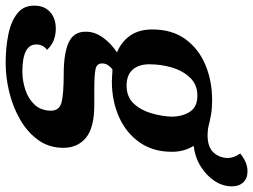

<svg xmlns="http://www.w3.org/2000/svg" viewBox="-164 -567 894 678"><g transform="rotate(90 283.0 -228.0)"><path d="M167 199Q112 199 65.5 189.5Q19 180 -9 157.5Q-37 135 -36 97Q-36 63 -14 42.5Q8 22 45 22Q92 22 120 53Q101 67 101 91Q101 140 197 140Q229 140 261 129.5Q293 119 313.5 97Q334 75 335 40Q335 9 305 1.5Q275 -6 205 -6Q131 -6 93 -24Q55 -42 56 -85Q56 -116 77 -145Q98 -174 129 -194Q91 -210 69.5 -241Q48 -272 48 -319Q48 -389 82.5 -436Q117 -483 173.5 -506.5Q230 -530 297 -530Q329 -530 350 -526Q371 -522 387 -518Q403 -514 421 -514Q463 -514 482 -534.5Q501 -555 502 -584Q502 -607 486 -629Q500 -641 516 -648Q532 -655 549 -655Q574 -655 588 -640Q602 -625 602 -600Q602 -568 583.5 -539.5Q565 -511 533 -490.5Q501 -470 459 -465Q469 -449 474.5 -430Q480 -411 480 -388Q480 -321 446.5 -273.5Q413 -226 356.5 -201Q300 -176 231 -176Q220 -176 210 -177Q200 -178 189 -178Q181 -172 174.5 -163Q168 -154 168 -141Q168 -122 190 -118Q212 -114 256 -114H314Q395 -114 430.5 -84.5Q466 -55 466 -5Q466 46 438.5 84Q411 122 367 147.5Q323 173 270.5 186Q218 199 167 199ZM246 -228Q286 -228 309.5 -253Q333 -278 344 -315.5Q355 -353 356 -389Q355 -427 338 -452.5Q321 -478 282 -478Q243 -478 218.5 -452.5Q194 -427 182.5 -388.5Q171 -350 171 -308Q171 -271 190 -249.5Q209 -228 246 -228Z"/></g></svg>

Font: Sansita Swashed Medium
Style: Regular
Weight: 500
Designer: Pablo Cosgaya
Foundry: Omnibus-Type
Version: Version 1.003; ttfautohint (v1.8.3)